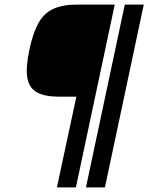

<svg xmlns="http://www.w3.org/2000/svg" viewBox="-20 -820 649 840"><path d="M229 0 314 -397H240Q176 -397 141.5 -416Q107 -435 99.5 -480.5Q92 -526 109 -605Q125 -678 149 -720.5Q173 -763 214 -781.5Q255 -800 318 -800H482L312 0ZM356 0 526 -800H609L439 0Z"/></svg>

Font: Victor Mono Thin Medium
Style: Italic
Weight: 500
Italic angle: -12°
Monospace: yes
Version: Version 1.561;gftools[0.9.30]